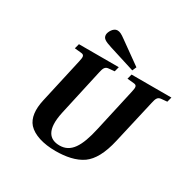

<svg xmlns="http://www.w3.org/2000/svg" viewBox="-197 -1095 1295 1302"><g transform="rotate(30 451.0 -444.5)"><path d="M304 -840C304 -811 324 -800 377 -783L580 -719L594 -751L422 -874C391 -897 376 -904 358 -904C326 -904 304 -860 304 -840ZM159 -241C141 -161 148 -97 185 -55C227 -9 306 15 402 15C481 15 557 1 612 -38C662 -74 701 -142 726 -253L804 -594C812 -630 819 -648 848 -650L892 -654L902 -692H590L580 -654L631 -649C659 -647 658 -630 650 -594L575 -258C541 -104 495 -31 407 -31C328 -31 279 -82 312 -233L392 -594C400 -630 407 -648 436 -650L480 -654L490 -692H178L168 -654L219 -649C247 -647 246 -630 238 -594Z"/></g></svg>

Font: Heuristica
Style: Bold Italic
Weight: 700
Italic angle: -13°
Version: Version 1.0.1